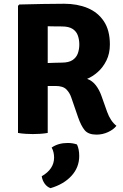

<svg xmlns="http://www.w3.org/2000/svg" viewBox="-20 -709 655 1024"><path d="M566 -471.5Q566 -423.5 547.5 -386.2Q529 -349 501 -324.5Q473 -300 444.5 -288.5Q472.5 -278.5 491.2 -254Q510 -229.5 521.5 -196.5L551.5 -112Q560 -88.5 572.2 -69.8Q584.5 -51 601 -38Q585.5 -18 556.2 -4.5Q527 9 494.5 9Q451.5 9 432 -14.2Q412.5 -37.5 396.5 -83.5L360.5 -188Q352 -214 334 -232.2Q316 -250.5 276 -250.5H169.5V-370Q189 -371 217.8 -372.2Q246.5 -373.5 272.5 -374.2Q298.5 -375 309 -375Q347 -375 367.2 -388.8Q387.5 -402.5 395.2 -424.5Q403 -446.5 403 -471.5Q403 -497.5 395.2 -519.5Q387.5 -541.5 367.2 -554.8Q347 -568 309 -568Q293.5 -568 275 -568.2Q256.5 -568.5 234.5 -569V0Q214.5 3.5 192.8 4.8Q171 6 155 6Q141 6 118 4.8Q95 3.5 76 0V-678L83 -685Q147 -686.5 206.2 -687.8Q265.5 -689 322.5 -689Q392 -689 447 -666.2Q502 -643.5 534 -595.5Q566 -547.5 566 -471.5ZM390.5 61.5Q402.5 86.5 402.5 123Q402.5 183.5 361.5 228.5Q320.5 273.5 249.5 294.5Q231 288 218.5 270.8Q206 253.5 202.5 231Q268.5 193 268.5 131Q268.5 118 265.5 104.2Q262.5 90.5 255.5 78Q290.5 53.5 341 53.5Q368.5 53.5 390.5 61.5Z"/></svg>

Font: Signika
Style: Bold
Weight: 700
Designer: Anna Giedry
Foundry: Anna Giedry
Version: Version 2.001